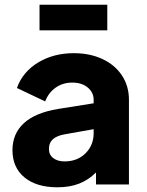

<svg xmlns="http://www.w3.org/2000/svg" viewBox="-20 -784 623 816"><path d="M33 -146Q33 -216 81.5 -260.5Q130 -305 227 -321L378 -345V-360Q378 -391 353 -412Q328 -433 287 -433Q247 -433 216.5 -411.5Q186 -390 172 -353L52 -410Q76 -478 141.5 -518Q207 -558 294 -558Q362 -558 415.5 -533Q469 -508 498.5 -463Q528 -418 528 -360V0H388V-51Q356 -19 316 -3.5Q276 12 224 12Q135 12 84 -30Q33 -72 33 -146ZM254 -98Q309 -98 343.5 -132.5Q378 -167 378 -218V-235L254 -213Q221 -207 204.5 -192Q188 -177 188 -151Q188 -126 206.5 -112Q225 -98 254 -98ZM148 -764H436V-655H148Z"/></svg>

Font: Evergrow Sans 
Style: ExtraBold
Weight: 800
Foundry: 10Web
Version: Version 1.000